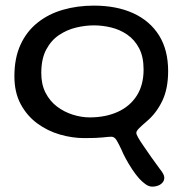

<svg xmlns="http://www.w3.org/2000/svg" viewBox="-20 -492 674 700"><path d="M536 188.5Q523 188.5 510.8 179.8Q498.5 171 487.5 159Q475 145 462.2 125.8Q449.5 106.5 439 87.2Q428.5 68 423 54Q413.5 33.5 405.5 20Q397.5 6.5 386.5 6.5Q376.5 6.5 355 9Q333.5 11.5 287.5 11.5Q243.5 11.5 198.5 -1.5Q153.5 -14.5 116 -42Q78.5 -69.5 55.5 -112.2Q32.5 -155 32.5 -214Q32.5 -280.5 54.8 -329Q77 -377.5 116.8 -409.2Q156.5 -441 209 -456.2Q261.5 -471.5 322.5 -471.5Q405 -471.5 465.8 -443.8Q526.5 -416 559.8 -363Q593 -310 593 -233Q593 -169 571.8 -124.5Q550.5 -80 516.5 -51Q496 -33.5 486.5 -23.8Q477 -14 477 -7.5Q477 -2 484.2 10.5Q491.5 23 501.5 37.5Q515.5 58.5 531.2 80.5Q547 102.5 562 123Q570.5 133.5 574.8 141.5Q579 149.5 579 155.5Q579 166.5 572.2 174Q565.5 181.5 555.5 185Q545.5 188.5 536 188.5ZM307 -64Q364.5 -64 409 -84Q453.5 -104 478.5 -143Q503.5 -182 503.5 -238.5Q503.5 -285 487.2 -316Q471 -347 444.2 -365.5Q417.5 -384 385.5 -391.8Q353.5 -399.5 322.5 -399.5Q291 -399.5 257.5 -391.5Q224 -383.5 195.2 -364.2Q166.5 -345 148.5 -311.2Q130.5 -277.5 130.5 -225.5Q130.5 -184 146.2 -153.5Q162 -123 188.2 -103.2Q214.5 -83.5 245.8 -73.8Q277 -64 307 -64Z"/></svg>

Font: Gluten Light
Style: Regular
Weight: 300
Designer: Tyler Finck
Foundry: Etcetera Type Company
Version: Version 1.300